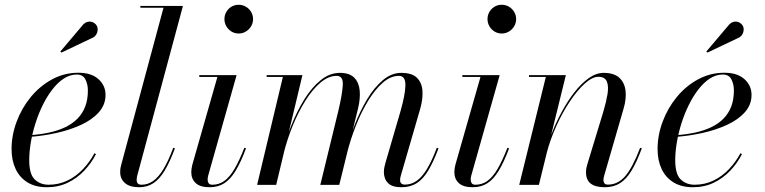

<svg xmlns="http://www.w3.org/2000/svg" viewBox="-20 -775 3206 805"><path d="M176.5 10Q128.5 10 95.5 -10.2Q62.5 -30.5 45.5 -66.5Q28.5 -102.5 28.5 -150Q28.5 -207.5 49.5 -264.2Q70.5 -321 108.5 -367.5Q146.5 -414 197.8 -442Q249 -470 309 -470Q363 -470 392.8 -443.2Q422.5 -416.5 422.5 -377Q422.5 -336 394.5 -304.5Q366.5 -273 319.8 -251.5Q273 -230 216.8 -217.5Q160.5 -205 103.5 -201V-208Q148 -211 186 -219.2Q224 -227.5 253.8 -241.8Q283.5 -256 304.8 -277.5Q326 -299 337.2 -328.2Q348.5 -357.5 348.5 -396Q348.5 -421 338.2 -441.8Q328 -462.5 302 -462.5Q273.5 -462.5 247.8 -445.8Q222 -429 199.8 -400.2Q177.5 -371.5 159.5 -335Q141.5 -298.5 128.8 -258.2Q116 -218 109.2 -178Q102.5 -138 102.5 -103.5Q102.5 -44.5 125.8 -22.5Q149 -0.5 184 -0.5Q226.5 -0.5 262.8 -18Q299 -35.5 327.5 -65.5Q356 -95.5 376 -132.5L382.5 -129Q363 -91 333.2 -59.5Q303.5 -28 264.2 -9Q225 10 176.5 10ZM237.5 -554.5 233 -559 329.5 -673Q337 -680.5 345.5 -683Q354 -685.5 361.8 -684Q369.5 -682.5 375.8 -678Q382 -673.5 385.5 -667.5Q390 -659.5 389.5 -649.8Q389 -640 384.5 -631.8Q380 -623.5 372 -618.5Z M563 10Q524 10 504 -7.5Q484 -25 484 -53Q484 -63 485.2 -70.8Q486.5 -78.5 488.5 -85L665.5 -742.5H568.5V-750H747L555 -37Q554 -33 553.5 -28.2Q553 -23.5 553 -20.5Q553 -0.5 573.5 -0.5Q600 -0.5 622.5 -16.5Q645 -32.5 665.5 -66.5Q686 -100.5 706.5 -155.5L713.5 -153Q692 -95.5 670.2 -59.5Q648.5 -23.5 622.8 -6.8Q597 10 563 10Z M858.5 10Q819.5 10 800.8 -7.2Q782 -24.5 782 -53Q782 -60.5 783.2 -68.8Q784.5 -77 786.5 -85L891.5 -452.5H815.5V-460H972L852.5 -37.5Q851.5 -33.5 851 -29.2Q850.5 -25 850.5 -21.5Q850.5 -13 854.8 -6.8Q859 -0.5 870.5 -0.5Q898 -0.5 920.2 -16.2Q942.5 -32 962.8 -66.2Q983 -100.5 1004.5 -155.5L1011.5 -153Q990 -95.5 968.2 -59.5Q946.5 -23.5 920.5 -6.8Q894.5 10 858.5 10ZM980.5 -634.5Q964 -634.5 950.5 -642.8Q937 -651 929 -664.8Q921 -678.5 921 -695Q921 -711.5 929 -725.2Q937 -739 950.5 -747Q964 -755 980.5 -755Q997 -755 1010.8 -747Q1024.5 -739 1032.8 -725.2Q1041 -711.5 1041 -695Q1041 -678.5 1032.8 -664.8Q1024.5 -651 1010.8 -642.8Q997 -634.5 980.5 -634.5Z M1663 10Q1623.5 10 1606.5 -7.8Q1589.5 -25.5 1589.5 -54Q1589.5 -65 1591.8 -74.8Q1594 -84.5 1596 -92L1659 -308Q1679 -378 1679.8 -417.5Q1680.5 -457 1652.5 -457Q1618 -457 1585.2 -428.5Q1552.5 -400 1523.5 -352.5Q1494.5 -305 1472 -247.8Q1449.5 -190.5 1435 -133H1429Q1443.5 -190 1466.2 -249.2Q1489 -308.5 1519 -358.5Q1549 -408.5 1585.2 -439Q1621.5 -469.5 1662.5 -469.5Q1707.5 -469.5 1728.2 -448.8Q1749 -428 1751.2 -394Q1753.5 -360 1742 -319.5L1660.5 -38.5Q1659 -34 1658.2 -29Q1657.5 -24 1657.5 -18.5Q1657.5 -10.5 1662.8 -5.8Q1668 -1 1677.5 -1Q1704 -1 1726.5 -16.5Q1749 -32 1769.8 -66Q1790.5 -100 1811.5 -155.5L1818.5 -153Q1797 -95.5 1775.2 -59.5Q1753.5 -23.5 1726.8 -6.8Q1700 10 1663 10ZM1058 0 1166 -452.5H1098V-460H1248L1138 0ZM1323 0 1398 -308Q1415 -379 1417.2 -418Q1419.5 -457 1391.5 -457Q1357 -457 1323.5 -428.5Q1290 -400 1260.2 -352.5Q1230.5 -305 1207.2 -247.8Q1184 -190.5 1169.5 -133H1163.5Q1178 -190 1201.5 -249.2Q1225 -308.5 1256 -358.5Q1287 -408.5 1324.8 -439Q1362.5 -469.5 1405 -469.5Q1446 -469.5 1465.8 -448.8Q1485.5 -428 1488.2 -394Q1491 -360 1481 -319.5L1402.5 0Z M1961.5 10Q1922.5 10 1903.8 -7.2Q1885 -24.5 1885 -53Q1885 -60.5 1886.2 -68.8Q1887.5 -77 1889.5 -85L1994.5 -452.5H1918.5V-460H2075L1955.5 -37.5Q1954.5 -33.5 1954 -29.2Q1953.5 -25 1953.5 -21.5Q1953.5 -13 1957.8 -6.8Q1962 -0.5 1973.5 -0.5Q2001 -0.5 2023.2 -16.2Q2045.5 -32 2065.8 -66.2Q2086 -100.5 2107.5 -155.5L2114.5 -153Q2093 -95.5 2071.2 -59.5Q2049.5 -23.5 2023.5 -6.8Q1997.5 10 1961.5 10ZM2083.5 -634.5Q2067 -634.5 2053.5 -642.8Q2040 -651 2032 -664.8Q2024 -678.5 2024 -695Q2024 -711.5 2032 -725.2Q2040 -739 2053.5 -747Q2067 -755 2083.5 -755Q2100 -755 2113.8 -747Q2127.5 -739 2135.8 -725.2Q2144 -711.5 2144 -695Q2144 -678.5 2135.8 -664.8Q2127.5 -651 2113.8 -642.8Q2100 -634.5 2083.5 -634.5Z M2515.5 10Q2476.5 10 2456.8 -5.2Q2437 -20.5 2437 -52.5Q2437 -63.5 2439 -72.5Q2441 -81.5 2443 -88L2510 -308Q2521.5 -347 2527 -379.8Q2532.5 -412.5 2524.5 -432.8Q2516.5 -453 2488.5 -453Q2463.5 -453 2432.2 -425Q2401 -397 2369.8 -350.5Q2338.5 -304 2312.8 -247.2Q2287 -190.5 2272 -133H2267Q2276 -171.5 2293.8 -216.8Q2311.5 -262 2335.5 -306.5Q2359.5 -351 2388.2 -388Q2417 -425 2448.2 -447.2Q2479.5 -469.5 2511 -469.5Q2554.5 -469.5 2576.8 -448.8Q2599 -428 2602.8 -394Q2606.5 -360 2594.5 -319.5L2513 -38Q2511.5 -33.5 2510.8 -28.8Q2510 -24 2510 -20Q2510 -12.5 2514 -6.8Q2518 -1 2529 -1Q2571 -1 2601.8 -37Q2632.5 -73 2664 -155.5L2671 -153Q2649.5 -95.5 2627.8 -59.5Q2606 -23.5 2579.2 -6.8Q2552.5 10 2515.5 10ZM2157 0 2268.5 -452.5H2198V-460H2352.5L2239.5 0Z M2885 10Q2837 10 2804 -10.2Q2771 -30.5 2754 -66.5Q2737 -102.5 2737 -150Q2737 -207.5 2758 -264.2Q2779 -321 2817 -367.5Q2855 -414 2906.2 -442Q2957.5 -470 3017.5 -470Q3071.5 -470 3101.2 -443.2Q3131 -416.5 3131 -377Q3131 -336 3103 -304.5Q3075 -273 3028.2 -251.5Q2981.5 -230 2925.2 -217.5Q2869 -205 2812 -201V-208Q2856.5 -211 2894.5 -219.2Q2932.5 -227.5 2962.2 -241.8Q2992 -256 3013.2 -277.5Q3034.5 -299 3045.8 -328.2Q3057 -357.5 3057 -396Q3057 -421 3046.8 -441.8Q3036.5 -462.5 3010.5 -462.5Q2982 -462.5 2956.2 -445.8Q2930.5 -429 2908.2 -400.2Q2886 -371.5 2868 -335Q2850 -298.5 2837.2 -258.2Q2824.5 -218 2817.8 -178Q2811 -138 2811 -103.5Q2811 -44.5 2834.2 -22.5Q2857.5 -0.5 2892.5 -0.5Q2935 -0.5 2971.2 -18Q3007.5 -35.5 3036 -65.5Q3064.5 -95.5 3084.5 -132.5L3091 -129Q3071.5 -91 3041.8 -59.5Q3012 -28 2972.8 -9Q2933.5 10 2885 10ZM2946 -554.5 2941.5 -559 3038 -673Q3045.5 -680.5 3054 -683Q3062.5 -685.5 3070.2 -684Q3078 -682.5 3084.2 -678Q3090.5 -673.5 3094 -667.5Q3098.5 -659.5 3098 -649.8Q3097.5 -640 3093 -631.8Q3088.5 -623.5 3080.5 -618.5Z"/></svg>

Font: Bodoni Moda 28pt
Style: Italic
Weight: 400
Italic angle: -13°
Designer: Owen Earl
Foundry: indestructible type
Version: Version 2.004